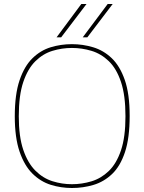

<svg xmlns="http://www.w3.org/2000/svg" viewBox="-20 -931 722 961"><path d="M340 10Q285 10 234 -6Q183 -22 142.5 -62Q102 -102 78 -172Q54 -242 54 -349Q54 -459 78 -529.5Q102 -600 142.5 -639.5Q183 -679 234 -694.5Q285 -710 340 -710Q394 -710 446 -694.5Q498 -679 539 -640Q580 -601 604.5 -531Q629 -461 629 -351Q629 -240 605.5 -169.5Q582 -99 541 -60Q500 -21 448 -5.5Q396 10 340 10ZM340 -9Q390 -9 438 -23.5Q486 -38 524.5 -75Q563 -112 585.5 -178.5Q608 -245 608 -349Q608 -454 585.5 -521Q563 -588 524.5 -625Q486 -662 438 -676.5Q390 -691 340 -691Q290 -691 242.5 -676.5Q195 -662 157 -624.5Q119 -587 96.5 -520.5Q74 -454 74 -349Q74 -247 96.5 -181Q119 -115 157 -77Q195 -39 242.5 -24Q290 -9 340 -9ZM394 -744 519 -911H544L417 -744ZM263 -744 387 -911H413L286 -744Z"/></svg>

Font: Georama Thin
Style: Regular
Weight: 100
Designer: Jean-Baptiste Levee
Foundry: Production Type
Version: Version 1.000